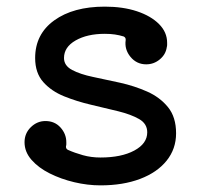

<svg xmlns="http://www.w3.org/2000/svg" viewBox="-20 -536 605 579"><path d="M173 -361Q173 -338 197.5 -325Q222 -312 260.5 -304Q299 -296 342 -286.5Q385 -277 423.5 -260Q462 -243 486.5 -213Q511 -183 511 -134Q511 -87 482.5 -51.5Q454 -16 402.5 3.5Q351 23 283 23Q244 23 204 13.5Q164 4 130 -13Q96 -30 75 -54Q54 -78 54 -107Q54 -134 73 -152.5Q92 -171 117 -171Q145 -171 162.5 -151.5Q180 -132 180 -107Q180 -104 180 -101Q180 -98 179 -95V-93Q179 -87 185 -84Q205 -75 230 -68Q255 -61 283 -61Q346 -61 385 -82Q424 -103 424 -137Q424 -163 399.5 -177Q375 -191 336.5 -200.5Q298 -210 255 -220Q212 -230 173.5 -245.5Q135 -261 110.5 -288.5Q86 -316 86 -361Q86 -433 143.5 -474.5Q201 -516 296 -516Q351 -516 393 -502Q435 -488 459.5 -463.5Q484 -439 484 -407Q484 -404 484 -400.5Q484 -397 483 -394Q480 -372 462 -357Q444 -342 421 -342Q392 -342 373.5 -364.5Q355 -387 359 -415V-417Q359 -423 353 -426Q340 -430 326.5 -432Q313 -434 296 -434Q243 -434 208 -414Q173 -394 173 -361Z"/></svg>

Font: Kiwi Maru Medium
Style: Regular
Weight: 500
Designer: Hiroki-Chan
Version: Version 1.100